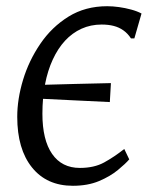

<svg xmlns="http://www.w3.org/2000/svg" viewBox="-20 -588 502 618"><path d="M214.5 10Q130.5 10 83 -49Q35.5 -108 35.5 -212Q35.5 -269 54.2 -331Q73 -393 109.8 -447Q146.5 -501 200.5 -534.5Q254.5 -568 325 -568Q343 -568 363 -565.2Q383 -562.5 402.2 -557.2Q421.5 -552 435.5 -544.5L412.5 -464.5H401.5Q391 -480.5 377.2 -490.2Q363.5 -500 346.2 -504.5Q329 -509 307 -509Q272 -509 242.2 -495.5Q212.5 -482 189.2 -456.8Q166 -431.5 149.8 -396.2Q133.5 -361 125 -317Q116.5 -273 116.5 -222Q116.5 -137.5 147.8 -92.5Q179 -47.5 237 -47.5Q283 -47.5 315 -65Q347 -82.5 380 -108.5L396 -75Q384 -61 359.5 -40.8Q335 -20.5 298.8 -5.2Q262.5 10 214.5 10ZM333.5 -259.5Q274 -262.5 214.8 -265.2Q155.5 -268 96 -271L99.5 -314.5Q165 -316.5 221.5 -317.8Q278 -319 337 -320.5Z"/></svg>

Font: Merriweather 7pt Light
Style: Italic
Weight: 300
Italic angle: -7.8°
Designer: Eben Sorkin
Foundry: Eben Sorkin
Version: Version 2.200;gftools[0.9.31]